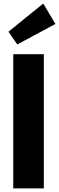

<svg xmlns="http://www.w3.org/2000/svg" viewBox="-20 -1053 330 1073"><path d="M54.1 0V-750H225V0ZM221.8 -1033.2 289.5 -919.1 76.4 -804.5 27.3 -875.9Z"/></svg>

Font: Spartan ExtBd
Style: Regular
Weight: 800
Designer: Matt Bailey, Mirko Velimirovic
Foundry: Matt Bailey
Version: Version 1.005